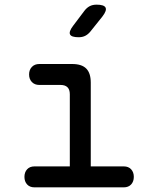

<svg xmlns="http://www.w3.org/2000/svg" viewBox="-20 -805 640 825"><path d="M512 -90Q532 -90 543.5 -77.5Q555 -65 555 -45Q555 -25 543.5 -12.5Q532 0 512 0H128Q108 0 96.5 -12.5Q85 -25 85 -45Q85 -65 96.5 -77.5Q108 -90 128 -90H280V-400Q280 -420 270 -430Q260 -440 240 -440H149Q129 -440 117 -452.5Q105 -465 105 -485Q105 -505 117 -517.5Q129 -530 149 -530H290Q331 -530 350.5 -510.5Q370 -491 370 -450V-90ZM318 -645Q287 -645 281 -657Q275 -669 294 -694L343 -759Q353 -772 365.5 -778.5Q378 -785 395 -785Q427 -785 433.5 -772.5Q440 -760 420 -734L368 -669Q358 -657 346 -651Q334 -645 318 -645Z"/></svg>

Font: Maple Mono NF
Style: Regular
Weight: 400
Monospace: yes
Designer: subframe7536
Version: Version 7.000